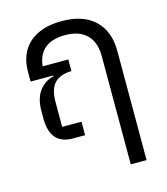

<svg xmlns="http://www.w3.org/2000/svg" viewBox="-115 -672 838 961"><g transform="rotate(-15 303.5 -191.0)"><path d="M293 -582Q406 -582 465.5 -524.5Q525 -467 525 -366V200H443V-361Q443 -433 404 -471.5Q365 -510 293 -510Q157 -510 144 -388H277V-328Q216 -326 188 -295Q160 -264 160 -199V-70H260V0H197Q80 0 80 -135V-171Q80 -240 109.5 -278Q139 -316 184 -326V-330H66V-379Q66 -476 126 -529Q186 -582 293 -582Z"/></g></svg>

Font: Anuphan
Style: Regular
Weight: 400
Designer: Mike Abbink, Paul van der Laan, Pieter van Rosmalen, Mint Tantisuwanna
Foundry: Bold Monday; Cadson Demak
Version: Version 3.002;hotconv 1.0.109;makeotfexe 2.5.65596